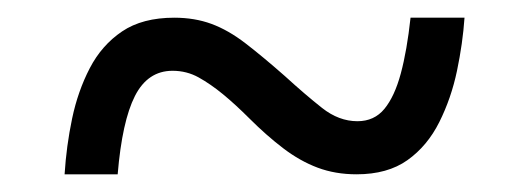

<svg xmlns="http://www.w3.org/2000/svg" viewBox="-20 -465 599 217"><path d="M53 -268Q55 -300 61.5 -331Q68 -362 81.5 -388Q95 -414 118 -429.5Q141 -445 177 -445Q200 -445 219 -438Q238 -431 257.5 -416Q277 -401 302 -379Q325 -358 344 -343Q363 -328 384 -328Q403 -328 414.5 -342Q426 -356 433 -382Q440 -408 444 -445H505Q503 -416 496.5 -385Q490 -354 476.5 -327Q463 -300 440.5 -284Q418 -268 383 -268Q359 -268 339 -275.5Q319 -283 300 -297.5Q281 -312 262 -331Q246 -347 232 -358.5Q218 -370 204.5 -377.5Q191 -385 175 -385Q147 -385 132.5 -356.5Q118 -328 113 -268Z"/></svg>

Font: Noto Serif Kannada Medium
Style: Regular
Weight: 500
Version: Version 2.003